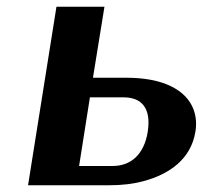

<svg xmlns="http://www.w3.org/2000/svg" viewBox="-20 -548 600 568"><path d="M63 0H305C341 0 375 -4 404 -12C480 -32 545 -77 558 -158C562 -182 560 -203 553 -223C531 -284 459 -318 355 -318H255L289 -528H147ZM214 -57 246 -260H346C399 -260 428 -228 417 -158C406 -89 365 -57 314 -57Z"/></svg>

Font: Aerodynamic
Style: Obl
Weight: 500
Designer: Google
Version: Version 2.000980; 2014